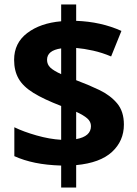

<svg xmlns="http://www.w3.org/2000/svg" viewBox="-20 -779 612 857"><path d="M253 58V-40Q188 -42 137 -52.5Q86 -63 44 -82V-211Q85 -191 143 -174.5Q201 -158 253 -155V-306Q175 -336 129 -364.5Q83 -393 63 -428Q43 -463 43 -512Q43 -587 101.5 -631.5Q160 -676 253 -684V-759H320V-686Q431 -682 522 -641L476 -527Q436 -544 395.5 -553Q355 -562 320 -565V-421Q374 -401 423 -377.5Q472 -354 502.5 -318Q533 -282 533 -223Q533 -150 480 -101Q427 -52 320 -42V58ZM253 -448V-563Q190 -554 190 -512Q190 -491 205 -477Q220 -463 253 -448ZM320 -158Q386 -170 386 -216Q386 -236 369.5 -250.5Q353 -265 320 -280Z"/></svg>

Font: Noto IKEA Arabic
Style: Bold
Weight: 700
Designer: Monotype Design Team
Foundry: Monotype Imaging Inc.
Version: Version 1.200